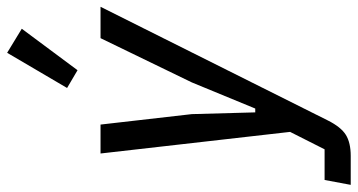

<svg xmlns="http://www.w3.org/2000/svg" viewBox="-286 -568 1026 551"><g transform="rotate(-90 227.5 -293.0)"><path d="M393 -518H483L157 134Q138 172 115.5 186Q93 200 55 200H-28L-14 125H74L124 26L62 -518H145L175 -256L180 -74H191L266 -256ZM301 -584 250 -614 351 -786 420 -744Z"/></g></svg>

Font: IBM Plex Sans Condensed Text
Style: Italic
Weight: 450
Width: 3
Italic angle: -11°
Designer: Mike Abbink, Paul van der Laan, Pieter van Rosmalen
Foundry: Bold Monday
Version: Version 1.1